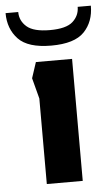

<svg xmlns="http://www.w3.org/2000/svg" viewBox="-90 -705 430 740"><g transform="rotate(-5 125.0 -335.0)"><path d="M61 0V-331L40 -411L60 -472H200V0ZM125 -530Q35 -530 -2.5 -569.5Q-40 -609 -40 -670H9Q9 -636 35.5 -613Q62 -590 125 -590Q188 -590 213.5 -613Q239 -636 239 -670H290Q290 -608 252.5 -569Q215 -530 125 -530Z"/></g></svg>

Font: Rowdies Light
Style: Regular
Weight: 300
Designer: Jaikishan Patel
Version: Version 1.000; ttfautohint (v1.8.3)